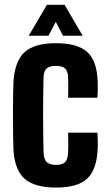

<svg xmlns="http://www.w3.org/2000/svg" viewBox="-20 -794 469 822"><path d="M271.5 -375.5Q272 -386.5 272.2 -404Q272.5 -421.5 272.2 -438Q272 -454.5 271.5 -463Q270.5 -490 258.5 -501Q246.5 -512 219.5 -512Q192 -512 179.8 -501Q167.5 -490 166.5 -463Q165.5 -423 165 -382.5Q164.5 -342 164.5 -301.5Q164.5 -261 165 -221Q165.5 -181 166.5 -141Q167.5 -112 180.2 -100Q193 -88 221 -88Q247 -88 258.8 -100Q270.5 -112 271.5 -141Q272.5 -155 272.5 -177.2Q272.5 -199.5 271.5 -226H397Q398 -217 398.5 -194.5Q399 -172 398 -154.5Q394 -67 353 -29Q312 9 221 9Q127.5 9 85 -29Q42.5 -67 37.5 -154.5Q36.5 -177.5 36 -215.8Q35.5 -254 35.5 -297.5Q35.5 -341 36 -380.2Q36.5 -419.5 37.5 -443.5Q43.5 -533 85.5 -571Q127.5 -609 219.5 -609Q311.5 -609 353 -571.8Q394.5 -534.5 398 -448.5Q399 -431.5 398.5 -408.5Q398 -385.5 397 -375.5ZM103 -641 181 -773.5H256.5L334 -641H250L219 -700.5L187.5 -641Z"/></svg>

Font: Big Shoulders Display Thin ExtraBold
Style: Regular
Weight: 800
Version: Version 2.002